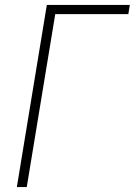

<svg xmlns="http://www.w3.org/2000/svg" viewBox="-20 -755 544 775"><path d="M48 0 169 -735H504L498 -698H203L88 0Z"/></svg>

Font: Iosevka Extralight Oblique
Style: Regular
Weight: 200
Italic angle: -9°
Monospace: yes
Designer: Belleve Invis
Foundry: Belleve Invis
Version: Version 32.5.0; ttfautohint (v1.8.4)